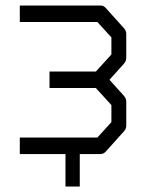

<svg xmlns="http://www.w3.org/2000/svg" viewBox="-20 -612 526 698"><path d="M52 -52V-112H334L385 -168V-230L328.5 -292H160V-352H328.5L385 -414V-476L334 -532H52V-592H345.5Q356.5 -592 364.5 -583L431 -509Q439 -500.5 439 -488V-402Q439 -390 431 -381L378 -322L431 -263Q439 -254 439 -242V-156Q439 -143.5 431 -135L364.5 -61Q356.5 -52 345.5 -52H270V66H218V-52Z"/></svg>

Font: 3270 Nerd Font Mono SemCond
Style: Regular
Weight: 400
Monospace: yes
Version: Version 3.0.1;Nerd Fonts 3.1.1